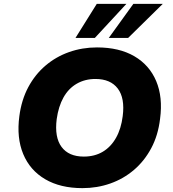

<svg xmlns="http://www.w3.org/2000/svg" viewBox="-20 -961 896 992"><path d="M406 11Q292 11 213.5 -35Q135 -81 100 -165Q65 -249 80 -361Q91 -445 126 -510.5Q161 -576 215 -622Q269 -668 337 -692Q405 -716 481 -716Q596 -716 674 -670.5Q752 -625 787 -542Q822 -459 807 -347Q797 -262 761.5 -195.5Q726 -129 672 -83Q618 -37 550 -13Q482 11 406 11ZM413 -152Q469 -152 511 -177Q553 -202 579.5 -249Q606 -296 614 -361Q626 -454 588.5 -503.5Q551 -553 473 -553Q419 -553 376.5 -528.5Q334 -504 308 -457.5Q282 -411 273 -346Q261 -252 298 -202Q335 -152 413 -152ZM370 -765 480 -941H633L470 -765ZM542 -765 669 -941H821L642 -765Z"/></svg>

Font: Nunito Sans 7pt Black
Style: Italic
Weight: 900
Italic angle: -9°
Version: Version 3.101;gftools[0.9.27]